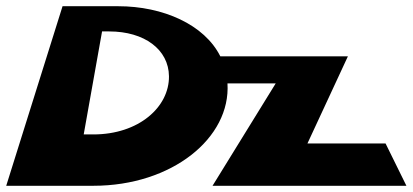

<svg xmlns="http://www.w3.org/2000/svg" viewBox="-28 -597 1326 617"><path d="M173 -577 -8 0H272C525 0 714 -154 703 -329H858L655 0H1278L1211 -136H960L1090 -416H680C629 -518 496 -577 352 -577ZM241 -165 300 -496H323C436 -496 514 -438 515 -352C516 -253 418 -165 272 -165Z"/></svg>

Font: Hussar Milosc
Style: Bold
Weight: 700
Foundry: Cannot Into Space Fonts
Version: Version 1.02